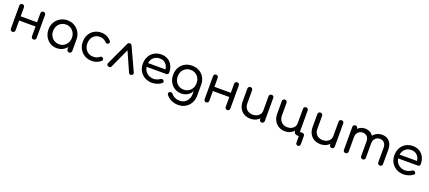

<svg xmlns="http://www.w3.org/2000/svg" viewBox="87 -1945 7961 3562"><g transform="rotate(20 4067.5 -164.5)"><path d="M553 0Q532 0 519 -13Q506 -26 506 -47V-500Q506 -521 519 -534Q532 -547 553 -547Q574 -547 586 -534Q598 -521 598 -500V-47Q598 -26 586 -13Q574 0 553 0ZM135 0Q115 0 102.5 -13Q90 -26 90 -47V-500Q90 -521 102.5 -534Q115 -547 135 -547Q156 -547 169 -534Q182 -521 182 -500V-47Q182 -26 169 -13Q156 0 135 0ZM169 -240V-323H534V-240Z M1010 4Q936 4 877 -32Q818 -68 784 -131Q750 -194 750 -273Q750 -353 786.5 -415.5Q823 -478 885.5 -514.5Q948 -551 1026 -551Q1105 -551 1167 -514.5Q1229 -478 1265.5 -415Q1302 -352 1302 -273L1266 -265Q1266 -189 1232.5 -128Q1199 -67 1141.5 -31.5Q1084 4 1010 4ZM1026 -79Q1080 -79 1121.5 -104.5Q1163 -130 1187.5 -174Q1212 -218 1212 -273Q1212 -329 1187.5 -373Q1163 -417 1121.5 -442.5Q1080 -468 1026 -468Q974 -468 931.5 -442.5Q889 -417 864.5 -373Q840 -329 840 -273Q840 -218 864.5 -174Q889 -130 931.5 -104.5Q974 -79 1026 -79ZM1255 1Q1235 1 1221.5 -12.5Q1208 -26 1208 -46V-205L1227 -302L1302 -273V-46Q1302 -26 1289 -12.5Q1276 1 1255 1Z M1701 4Q1621 4 1559 -32.5Q1497 -69 1461.5 -131.5Q1426 -194 1426 -273Q1426 -354 1460.5 -417Q1495 -480 1555.5 -515.5Q1616 -551 1694 -551Q1754 -551 1803.5 -528Q1853 -505 1892 -459Q1905 -445 1901.5 -429Q1898 -413 1881 -401Q1868 -392 1852.5 -395Q1837 -398 1824 -411Q1772 -468 1694 -468Q1641 -468 1601 -443.5Q1561 -419 1538.5 -375Q1516 -331 1516 -273Q1516 -217 1539.5 -173.5Q1563 -130 1604.5 -104.5Q1646 -79 1701 -79Q1737 -79 1765.5 -88Q1794 -97 1817 -117Q1832 -129 1847.5 -130Q1863 -131 1875 -121Q1891 -108 1892.5 -91.5Q1894 -75 1881 -63Q1809 4 1701 4Z M2258 -546Q2272 -546 2283 -539Q2294 -532 2301 -516L2511 -60Q2519 -42 2512.5 -27.5Q2506 -13 2490 -6Q2470 3 2455 -1.5Q2440 -6 2430 -25L2236 -463H2285L2085 -25Q2077 -7 2060.5 -2Q2044 3 2025 -6Q2007 -14 2000.5 -28.5Q1994 -43 2002 -61L2214 -516Q2228 -546 2258 -546Z M2894 4Q2812 4 2748 -31.5Q2684 -67 2648 -129.5Q2612 -192 2612 -273Q2612 -355 2646 -417.5Q2680 -480 2740.5 -515.5Q2801 -551 2879 -551Q2956 -551 3012.5 -516.5Q3069 -482 3099 -421.5Q3129 -361 3129 -282Q3129 -264 3117 -252.5Q3105 -241 3086 -241H2676V-316H3087L3045 -287Q3045 -340 3025 -381.5Q3005 -423 2968 -447Q2931 -471 2879 -471Q2822 -471 2780.5 -445.5Q2739 -420 2717.5 -375Q2696 -330 2696 -273Q2696 -216 2721.5 -171.5Q2747 -127 2791.5 -101.5Q2836 -76 2894 -76Q2927 -76 2960.5 -88Q2994 -100 3015 -116Q3029 -126 3045 -126.5Q3061 -127 3073 -117Q3089 -103 3090 -86.5Q3091 -70 3075 -58Q3042 -31 2991 -13.5Q2940 4 2894 4Z M3471 4Q3395 4 3336.5 -31.5Q3278 -67 3244.5 -129.5Q3211 -192 3211 -273Q3211 -355 3246.5 -417.5Q3282 -480 3344.5 -515.5Q3407 -551 3487 -551Q3568 -551 3630 -515.5Q3692 -480 3727.5 -417.5Q3763 -355 3763 -273L3709 -265Q3709 -186 3678.5 -125.5Q3648 -65 3594.5 -30.5Q3541 4 3471 4ZM3487 223Q3413 223 3351.5 194.5Q3290 166 3249 113Q3236 98 3239 81.5Q3242 65 3257 54Q3273 43 3291.5 47Q3310 51 3321 65Q3349 100 3391.5 120Q3434 140 3488 140Q3539 140 3581 115.5Q3623 91 3648 45Q3673 -1 3673 -67V-212L3704 -290L3763 -273V-61Q3763 19 3728 83.5Q3693 148 3630.5 185.5Q3568 223 3487 223ZM3487 -79Q3542 -79 3583.5 -104Q3625 -129 3649 -172.5Q3673 -216 3673 -273Q3673 -330 3649 -374Q3625 -418 3583.5 -443Q3542 -468 3487 -468Q3433 -468 3391 -443Q3349 -418 3325 -374Q3301 -330 3301 -273Q3301 -216 3325 -172.5Q3349 -129 3391 -104Q3433 -79 3487 -79Z M4378 0Q4357 0 4344 -13Q4331 -26 4331 -47V-500Q4331 -521 4344 -534Q4357 -547 4378 -547Q4399 -547 4411 -534Q4423 -521 4423 -500V-47Q4423 -26 4411 -13Q4399 0 4378 0ZM3960 0Q3940 0 3927.5 -13Q3915 -26 3915 -47V-500Q3915 -521 3927.5 -534Q3940 -547 3960 -547Q3981 -547 3994 -534Q4007 -521 4007 -500V-47Q4007 -26 3994 -13Q3981 0 3960 0ZM3994 -240V-323H4359V-240Z M4836 5Q4766 5 4711 -24.5Q4656 -54 4624 -111Q4592 -168 4592 -250V-501Q4592 -521 4605.5 -534.5Q4619 -548 4639 -548Q4659 -548 4672.5 -534.5Q4686 -521 4686 -501V-250Q4686 -192 4708 -154.5Q4730 -117 4767.5 -98.5Q4805 -80 4852 -80Q4897 -80 4932.5 -98Q4968 -116 4989 -146Q5010 -176 5010 -214H5070Q5069 -152 5038 -102Q5007 -52 4954.5 -23.5Q4902 5 4836 5ZM5056 0Q5036 0 5023 -13Q5010 -26 5010 -47V-501Q5010 -522 5023 -535Q5036 -548 5056 -548Q5077 -548 5090 -535Q5103 -522 5103 -501V-47Q5103 -26 5090 -13Q5077 0 5056 0Z M5516 5Q5445 5 5390 -27.5Q5335 -60 5303.5 -118Q5272 -176 5272 -250V-501Q5272 -522 5285.5 -535Q5299 -548 5319 -548Q5340 -548 5353 -535Q5366 -522 5366 -501V-250Q5366 -201 5387.5 -162.5Q5409 -124 5446 -102Q5483 -80 5532 -80Q5578 -80 5613.5 -97.5Q5649 -115 5669.5 -145Q5690 -175 5690 -214H5740Q5739 -150 5710 -100Q5681 -50 5631 -22.5Q5581 5 5516 5ZM5836 176Q5817 176 5804 162.5Q5791 149 5791 128V0H5773Q5729 0 5709.5 -20Q5690 -40 5690 -83V-501Q5690 -522 5703 -535Q5716 -548 5736 -548Q5757 -548 5770 -535Q5783 -522 5783 -501V-80H5831Q5852 -80 5865 -66.5Q5878 -53 5878 -32V128Q5878 149 5866.5 162.5Q5855 176 5836 176Z M6218 5Q6148 5 6093 -24.5Q6038 -54 6006 -111Q5974 -168 5974 -250V-501Q5974 -521 5987.5 -534.5Q6001 -548 6021 -548Q6041 -548 6054.5 -534.5Q6068 -521 6068 -501V-250Q6068 -192 6090 -154.5Q6112 -117 6149.5 -98.5Q6187 -80 6234 -80Q6279 -80 6314.5 -98Q6350 -116 6371 -146Q6392 -176 6392 -214H6452Q6451 -152 6420 -102Q6389 -52 6336.5 -23.5Q6284 5 6218 5ZM6438 0Q6418 0 6405 -13Q6392 -26 6392 -47V-501Q6392 -522 6405 -535Q6418 -548 6438 -548Q6459 -548 6472 -535Q6485 -522 6485 -501V-47Q6485 -26 6472 -13Q6459 0 6438 0Z M7390 1Q7370 1 7356.5 -12.5Q7343 -26 7343 -46V-333Q7343 -398 7310 -432.5Q7277 -467 7224 -467Q7169 -467 7133.5 -429Q7098 -391 7098 -331H7020Q7020 -396 7048 -446Q7076 -496 7126 -524Q7176 -552 7240 -552Q7298 -552 7342.5 -526Q7387 -500 7412 -451Q7437 -402 7437 -333V-46Q7437 -26 7424 -12.5Q7411 1 7390 1ZM6712 1Q6691 1 6678 -12.5Q6665 -26 6665 -46V-499Q6665 -520 6678 -533Q6691 -546 6712 -546Q6733 -546 6746 -533Q6759 -520 6759 -499V-46Q6759 -26 6746 -12.5Q6733 1 6712 1ZM7052 1Q7031 1 7018 -12.5Q7005 -26 7005 -46V-333Q7005 -398 6972 -432.5Q6939 -467 6886 -467Q6831 -467 6795 -429.5Q6759 -392 6759 -333H6698Q6699 -397 6725 -446.5Q6751 -496 6797 -524Q6843 -552 6902 -552Q6960 -552 7004.5 -526Q7049 -500 7073.5 -451Q7098 -402 7098 -333V-46Q7098 -26 7085.5 -12.5Q7073 1 7052 1Z M7860 4Q7778 4 7714 -31.5Q7650 -67 7614 -129.5Q7578 -192 7578 -273Q7578 -355 7612 -417.5Q7646 -480 7706.5 -515.5Q7767 -551 7845 -551Q7922 -551 7978.5 -516.5Q8035 -482 8065 -421.5Q8095 -361 8095 -282Q8095 -264 8083 -252.5Q8071 -241 8052 -241H7642V-316H8053L8011 -287Q8011 -340 7991 -381.5Q7971 -423 7934 -447Q7897 -471 7845 -471Q7788 -471 7746.5 -445.5Q7705 -420 7683.5 -375Q7662 -330 7662 -273Q7662 -216 7687.5 -171.5Q7713 -127 7757.5 -101.5Q7802 -76 7860 -76Q7893 -76 7926.5 -88Q7960 -100 7981 -116Q7995 -126 8011 -126.5Q8027 -127 8039 -117Q8055 -103 8056 -86.5Q8057 -70 8041 -58Q8008 -31 7957 -13.5Q7906 4 7860 4Z"/></g></svg>

Font: Comfortaa SemiBold
Style: Regular
Weight: 600
Designer: Johan Aakerlund
Foundry: Johan Aakerlund
Version: Version 3.104; ttfautohint (v1.8.1.43-b0c9)